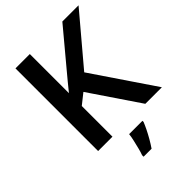

<svg xmlns="http://www.w3.org/2000/svg" viewBox="-265 -833 1173 1173"><g transform="rotate(-45 322.0 -246.5)"><path d="M644 0H501L285 -319L217 -265V0H93V-714H217V-376Q238 -403 260.5 -429.5Q283 -456 305 -483L498 -714H638L373 -400ZM415 71Q407 91 394.5 116.5Q382 142 366.5 169Q351 196 334 221H265V208Q272 190 278.5 163.5Q285 137 291.5 109.5Q298 82 300 61H415Z"/></g></svg>

Font: Noto Sans Sundanese SemiBold
Style: Regular
Weight: 600
Version: Version 2.003